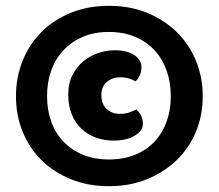

<svg xmlns="http://www.w3.org/2000/svg" viewBox="-20 -639 753 661"><path d="M35 -308Q35 -373 58 -430Q81 -487 123 -529Q165 -571 224 -595Q283 -619 355 -619Q427 -619 486 -595Q545 -571 588 -529Q631 -487 654.5 -430Q678 -373 678 -308Q678 -242 654.5 -185.5Q631 -129 588 -87.5Q545 -46 486 -22Q427 2 355 2Q283 2 224 -22Q165 -46 123 -87.5Q81 -129 58 -185.5Q35 -242 35 -308ZM355 -529Q305 -529 266 -512.5Q227 -496 199 -466.5Q171 -437 156.5 -396.5Q142 -356 142 -308Q142 -260 156.5 -220Q171 -180 199 -151Q227 -122 266 -106Q305 -90 355 -90Q405 -90 444.5 -106Q484 -122 511.5 -151Q539 -180 553.5 -220Q568 -260 568 -308Q568 -356 553.5 -396.5Q539 -437 511.5 -466.5Q484 -496 444.5 -512.5Q405 -529 355 -529ZM394 -373Q367 -373 348 -357Q329 -341 329 -312Q329 -281 347 -264Q365 -247 393 -247Q412 -247 425.5 -252Q439 -257 449 -262Q472 -242 472 -212Q472 -189 444 -172Q416 -155 371 -155Q338 -155 309.5 -165.5Q281 -176 260 -196Q239 -216 227 -245.5Q215 -275 215 -313Q215 -352 229.5 -380.5Q244 -409 267 -428Q290 -447 318.5 -456.5Q347 -466 375 -466Q417 -466 442 -449.5Q467 -433 467 -408Q467 -379 447 -359Q438 -364 424.5 -368.5Q411 -373 394 -373Z"/></svg>

Font: Baloo
Style: Regular
Weight: 400
Designer: Sarang Kulkarni and Ek Type
Foundry: Ek Type
Version: Version 1.443;PS 1.000;hotconv 16.6.51;makeotf.lib2.5.65220;